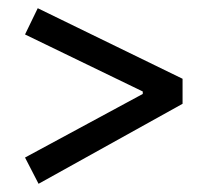

<svg xmlns="http://www.w3.org/2000/svg" viewBox="-20 -537 506 468"><path d="M72 -517 425 -345V-284L74 -89L41 -153L328 -308V-314L41 -453Z"/></svg>

Font: Podkova
Style: Regular
Weight: 400
Designer: Ilya Yudin
Foundry: Cyreal (www.cyreal.org)
Version: Version 2.103